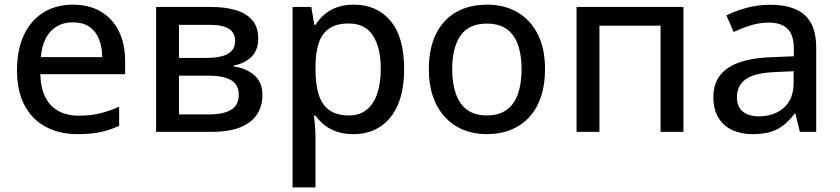

<svg xmlns="http://www.w3.org/2000/svg" viewBox="-20 -568 3616 827"><path d="M294.4 -547.9Q364.7 -547.9 415 -517.8Q465.3 -487.8 492.2 -433.1Q519 -378.4 519 -304.2V-248.5H153.8Q155.3 -162.1 198.2 -116Q241.2 -69.8 318.8 -69.8Q370.1 -69.8 410.2 -79.6Q450.2 -89.4 493.2 -108.4V-25.9Q452.6 -7.3 411.9 1.2Q371.1 9.8 314.5 9.8Q236.3 9.8 177.5 -21.5Q118.7 -52.7 85.9 -114Q53.2 -175.3 53.2 -265.1Q53.2 -354 83 -417.2Q112.8 -480.5 167 -514.2Q221.2 -547.9 294.4 -547.9ZM293.9 -471.7Q234.4 -471.7 198.2 -432.9Q162.1 -394 155.8 -321.8H420.4Q419.9 -366.2 406.2 -399.9Q392.6 -433.6 365 -452.6Q337.4 -471.7 293.9 -471.7Z M1092.3 -401.4Q1092.3 -352.5 1063.5 -323.7Q1034.7 -294.9 986.3 -285.6V-281.7Q1038.6 -274.9 1074.5 -244.9Q1110.4 -214.8 1110.4 -158.2Q1110.4 -111.8 1087.6 -76.2Q1064.9 -40.5 1016.6 -20.3Q968.3 0 890.1 0H652.3V-538.1H888.7Q948.2 -538.1 993.9 -524.9Q1039.6 -511.7 1065.9 -481.9Q1092.3 -452.1 1092.3 -401.4ZM1008.3 -160.2Q1008.3 -203.6 975.1 -222.9Q941.9 -242.2 878.4 -242.2H751V-75.2H880.4Q941.4 -75.2 974.9 -94.7Q1008.3 -114.3 1008.3 -160.2ZM992.7 -391.6Q992.7 -426.3 966.8 -443.6Q940.9 -460.9 883.8 -460.9H751V-318.4H868.7Q930.2 -318.4 961.4 -336.2Q992.7 -354 992.7 -391.6Z M1504.9 -547.9Q1603 -547.9 1661.9 -478.3Q1720.7 -408.7 1720.7 -270.5Q1720.7 -178.7 1693.6 -116.5Q1666.5 -54.2 1617.4 -22.2Q1568.4 9.8 1502.4 9.8Q1460.9 9.8 1429.7 -1.2Q1398.4 -12.2 1376.2 -30.5Q1354 -48.8 1338.9 -69.8H1332.5Q1334.5 -50.8 1336.7 -25.6Q1338.9 -0.5 1338.9 19.5V239.3H1240.2V-538.1H1320.8L1334 -460.9H1338.9Q1354 -484.9 1376.2 -504.6Q1398.4 -524.4 1430.2 -536.1Q1461.9 -547.9 1504.9 -547.9ZM1482.4 -466.8Q1430.7 -466.8 1399.7 -446.5Q1368.7 -426.3 1354.2 -386.2Q1339.8 -346.2 1338.9 -285.6V-270Q1338.9 -205.6 1352.5 -161.4Q1366.2 -117.2 1397.9 -94Q1429.7 -70.8 1483.4 -70.8Q1529.3 -70.8 1559.8 -95.7Q1590.3 -120.6 1605.2 -166Q1620.1 -211.4 1620.1 -271.5Q1620.1 -362.8 1586.4 -414.8Q1552.7 -466.8 1482.4 -466.8Z M2327.6 -270Q2327.6 -203.6 2310.3 -151.6Q2293 -99.6 2260 -63.7Q2227.1 -27.8 2180.7 -9Q2134.3 9.8 2075.7 9.8Q2021 9.8 1975.3 -9Q1929.7 -27.8 1896.5 -63.7Q1863.3 -99.6 1845.2 -151.6Q1827.1 -203.6 1827.1 -270Q1827.1 -358.4 1857.4 -420.7Q1887.7 -482.9 1944.1 -515.4Q2000.5 -547.9 2078.6 -547.9Q2152.8 -547.9 2209 -515.1Q2265.1 -482.4 2296.4 -420.4Q2327.6 -358.4 2327.6 -270ZM1927.7 -270Q1927.7 -208 1943.6 -163.3Q1959.5 -118.7 1992.4 -94.7Q2025.4 -70.8 2077.6 -70.8Q2128.9 -70.8 2162.1 -94.7Q2195.3 -118.7 2210.9 -163.3Q2226.6 -208 2226.6 -270Q2226.6 -331.5 2210.9 -375.5Q2195.3 -419.4 2162.4 -442.9Q2129.4 -466.3 2076.7 -466.3Q1999.5 -466.3 1963.6 -414.8Q1927.7 -363.3 1927.7 -270Z M2923.8 -538.1V0H2825.2V-457.5H2562V0H2463.4V-538.1Z M3297.4 -547.4Q3397 -547.4 3446.3 -503.2Q3495.6 -459 3495.6 -363.8V0H3425.3L3406.2 -78.1H3402.3Q3379.9 -48.8 3355.5 -29.3Q3331.1 -9.8 3299.1 0Q3267.1 9.8 3221.2 9.8Q3172.4 9.8 3134.3 -7.8Q3096.2 -25.4 3074.5 -60.8Q3052.7 -96.2 3052.7 -150.9Q3052.7 -232.9 3115.7 -275.4Q3178.7 -317.9 3306.6 -321.8L3399.4 -325.7V-356Q3399.4 -418.9 3371.3 -444.8Q3343.3 -470.7 3293 -470.7Q3251.5 -470.7 3213.4 -458.7Q3175.3 -446.8 3140.1 -430.2L3108.9 -501.5Q3147 -521 3195.6 -534.2Q3244.1 -547.4 3297.4 -547.4ZM3398.4 -261.2 3323.2 -257.8Q3230 -254.4 3192.1 -226.8Q3154.3 -199.2 3154.3 -149.9Q3154.3 -106.9 3180.2 -86.9Q3206.1 -66.9 3248.5 -66.9Q3314 -66.9 3356.2 -103.8Q3398.4 -140.6 3398.4 -212.9Z"/></svg>

Font: Open Sans Medium
Style: Regular
Weight: 500
Designer: Monotype Design Team
Foundry: Monotype Imaging Inc.
Version: Version 3.000